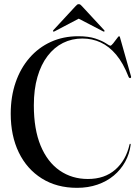

<svg xmlns="http://www.w3.org/2000/svg" viewBox="-20 -887 670 922"><path d="M607.5 -192Q602 -148 581 -110Q560 -72 526.5 -44Q493 -16 448.2 -0.5Q403.5 15 350 15Q252.5 15 180.8 -30Q109 -75 70.2 -155Q31.5 -235 31.5 -341Q31.5 -423 55 -491.2Q78.5 -559.5 121.8 -609.2Q165 -659 224.5 -686Q284 -713 355.5 -713Q405.5 -713 438.5 -701.8Q471.5 -690.5 488.8 -679Q506 -667.5 509.5 -667.5Q514.5 -667.5 523.5 -678.8Q532.5 -690 540.8 -701.5Q549 -713 551 -713Q553 -713 554.5 -711.8Q556 -710.5 556.5 -706.5L609 -521Q610 -517.5 609.2 -515.2Q608.5 -513 606 -512Q603 -511.5 600.8 -513.2Q598.5 -515 597 -519Q571.5 -584.5 537.8 -624.5Q504 -664.5 463.5 -683.2Q423 -702 375.5 -702Q325 -702 282.5 -680.8Q240 -659.5 208.5 -618.2Q177 -577 159.8 -517.5Q142.5 -458 142.5 -381Q142.5 -266 175.2 -187.2Q208 -108.5 266.8 -68Q325.5 -27.5 402 -27.5Q482.5 -27.5 533.8 -72.5Q585 -117.5 602 -193Q603 -195 603.5 -196Q604 -197 605.5 -196.5Q606.5 -196.5 607 -195.2Q607.5 -194 607.5 -192ZM377.5 -807.5H338.5L474 -737Q479 -734 481 -735.5Q482 -736.5 482 -738.5Q482 -740.5 480 -742.5L374 -857Q369.5 -862 366.2 -864.5Q363 -867 358 -867Q353.5 -867 350.2 -864.5Q347 -862 342.5 -857L236.5 -742.5Q234.5 -740.5 234.8 -738.5Q235 -736.5 235.5 -735.5Q237.5 -734 243 -737Z"/></svg>

Font: Fraunces 120pt
Style: Regular
Weight: 400
Version: Version 1.000;[b76b70a41]